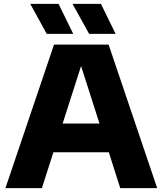

<svg xmlns="http://www.w3.org/2000/svg" viewBox="-20 -970 838 990"><path d="M8 0 258.5 -740H540L790.5 0H600L541 -185H255.5L196 0ZM303 -333H493L398 -629.5ZM439.5 -795.5 354 -950H500.5L576 -795.5ZM221 -795.5 136 -950H282L357.5 -795.5Z"/></svg>

Font: Encode Sans Semi Expanded ExtraBold
Style: Regular
Weight: 800
Width: 6
Designer: Multiple Designers
Foundry: Impallari Type
Version: Version 3.000; ttfautohint (v1.8.3) -l 8 -r 50 -G 200 -x 14 